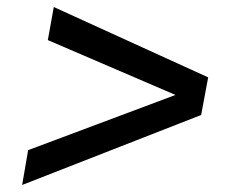

<svg xmlns="http://www.w3.org/2000/svg" viewBox="-20 -530 670 546"><path d="M43 -4 60 -103 479 -260 116 -416 133 -510 572 -310 552 -203Z"/></svg>

Font: Archivo SemiBold Medium
Style: Italic
Weight: 500
Italic angle: -10°
Version: Version 2.001